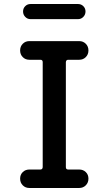

<svg xmlns="http://www.w3.org/2000/svg" viewBox="-20 -935 540 955"><path d="M368.2 -915Q383.8 -915 394.5 -904.3Q405.3 -893.6 405.3 -877.9Q405.3 -862.3 394.5 -851.1Q383.8 -839.8 368.2 -839.8H131.8Q116.2 -839.8 105.5 -851.1Q94.7 -862.3 94.7 -877.9Q94.7 -893.6 105.5 -904.3Q116.2 -915 131.8 -915ZM180.7 -91.8Q191.4 -91.8 192.4 -103.5V-626Q192.4 -637.7 180.7 -637.7H126Q106.4 -637.7 93.3 -650.9Q80.1 -664.1 80.1 -684.1Q80.1 -704.1 93.3 -717.3Q106.4 -730.5 126 -730.5H374Q393.6 -730.5 406.7 -717.3Q419.9 -704.1 419.9 -684.1Q419.9 -664.1 406.7 -650.9Q393.6 -637.7 374 -637.7H319.3Q308.6 -637.7 307.6 -626V-103.5Q307.6 -91.8 319.3 -91.8H374Q393.6 -91.8 406.7 -79.1Q419.9 -66.4 419.9 -46.4Q419.9 -26.4 406.7 -13.2Q393.6 0 374 0H126Q106.4 0 93.3 -13.2Q80.1 -26.4 80.1 -46.4Q80.1 -66.4 93.3 -79.1Q106.4 -91.8 126 -91.8Z"/></svg>

Font: Rounded-X Mgen+ 1m medium
Style: Regular
Weight: 500
Designer: [Source Han Sans]
Ryoko NISHIZUKA  (kana & ideographs); Paul D. Hunt (Latin, Greek & Cyrillic); Wenlong ZHANG  (bopomofo
Version: Version 1.059.20150602